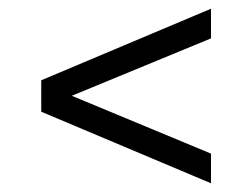

<svg xmlns="http://www.w3.org/2000/svg" viewBox="-20 -600 578 440"><path d="M463.5 -180 74.5 -344V-416L463.5 -580V-512L144.5 -380.5L463.5 -248Z"/></svg>

Font: Encode Sans
Style: Regular
Weight: 400
Designer: Multiple Designers
Foundry: Impallari Type
Version: Version 3.002; ttfautohint (v1.8.3) -l 8 -r 50 -G 200 -x 14 